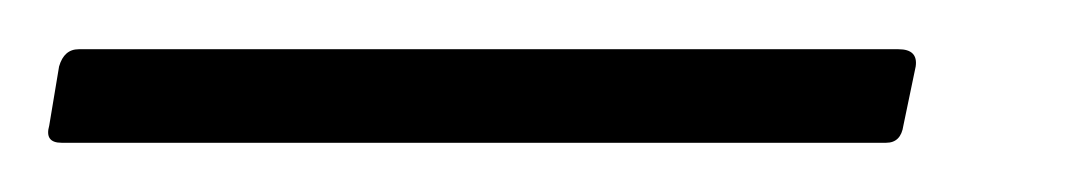

<svg xmlns="http://www.w3.org/2000/svg" viewBox="-58 43 437 78"><path d="M-33 101Q-40 101 -38 94L-34 70Q-32 63 -26 63H307Q315 63 314 70L309 94Q308 101 302 101Z"/></svg>

Font: Sofia Sans Condensed Light
Style: Italic
Weight: 300
Italic angle: -9°
Version: Version 4.100